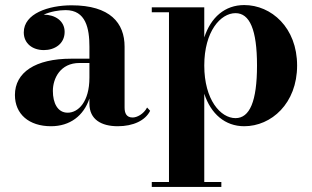

<svg xmlns="http://www.w3.org/2000/svg" viewBox="-20 -489 1234 759"><path d="M261.5 -257C119.5 -257 39 -202.5 39 -113.5C39 -37.5 95 10 181.5 10C256.5 10 310.5 -31 333.5 -99.5V-79C333.5 -16.5 381 10 445.5 10C506.5 10 554.5 -12.5 573.5 -51L561.5 -64C547.5 -37.5 521 -24.5 504.5 -24.5C479.5 -24.5 472.5 -42 472.5 -64V-304.5C472.5 -398 415.5 -468 263 -468C172 -468 74 -435.5 74 -361C74 -317.5 108 -291 153.5 -291C196 -291 235.5 -315.5 235.5 -363C235.5 -407 197 -431 153.5 -431C153 -431 153 -431 152.5 -431C180 -443.5 213 -449 239.5 -449C319.5 -449 333.5 -376.5 333.5 -304.5V-257ZM247.5 -43.5C207.5 -43.5 189 -82 189 -129.5C189 -179 218.5 -240 294 -240H333.5V-182C333.5 -86.5 289.5 -43.5 247.5 -43.5Z M580 230.5V250H855V230.5H787.5V-118.5C813.5 -39 869.5 10 945.5 10C1052.5 10 1154.5 -80 1154.5 -230C1154.5 -380 1052.5 -469 945.5 -469C869 -469 813.5 -420.5 787.5 -341V-460H580V-440.5H648V230.5ZM787.5 -230C787.5 -365 852 -437 911 -437C967 -437 996 -372 996 -230C996 -88 967 -22 911 -22C852 -22 787.5 -94.5 787.5 -230Z"/></svg>

Font: Bodoni* 11pt
Style: Bold
Weight: 700
Version: Version 2.3